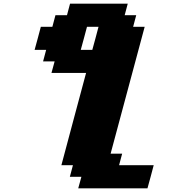

<svg xmlns="http://www.w3.org/2000/svg" viewBox="-20 -895 977 1040"><path d="M403.8 125H778.8Q784.7 104 795.9 62.5Q807.1 21 812.5 0H625L641.6 -62.5H579.1L763.7 -750H701.2L717.8 -812.5H655.3L671.9 -875H359.4L342.8 -812.5H280.3L263.7 -750H201.2Q195.8 -729.5 184.6 -687.7Q173.3 -646 167.5 -625H230L213.4 -562.5H275.9L258.8 -500H446.3Q423.8 -417 379.2 -250Q334.5 -83 312.5 0H375L358.4 62.5H420.9ZM480 -625H417.5Q423.3 -646 434.6 -687.7Q445.8 -729.5 451.2 -750H513.7Q508.3 -729.5 497.1 -687.5Q485.8 -645.5 480 -625Z"/></svg>

Font: Faithful 32x
Style: BoldOblique
Weight: 400
Foundry: Faithful Resource Pack
Version: Version 1.0; January 27, 2023